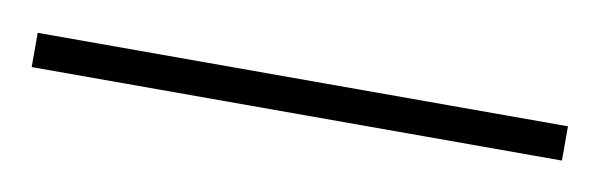

<svg xmlns="http://www.w3.org/2000/svg" viewBox="-24 33 432 138"><g transform="rotate(10 191.5 102.5)"><path d="M-2 115V90H385V115Z"/></g></svg>

Font: Noto Sans Telugu Condensed Thin
Style: Regular
Weight: 100
Width: 3
Designer: Jelle Bosma - Monotype Design Team
Foundry: Monotype Imaging Inc.
Version: Version 2.005; ttfautohint (v1.8.4.7-5d5b)